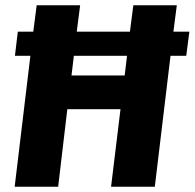

<svg xmlns="http://www.w3.org/2000/svg" viewBox="-20 -713 743 733"><path d="M404 0 440 -296H237L202 0H36L96 -500H37L48 -592H107L120 -693H286L273 -592H476L489 -693H655L642 -592H703L691 -500H631L571 0ZM456 -425 465 -500H262L253 -425Z"/></svg>

Font: Szlgxwxxxixliatcpuztgldltzi
Style: Regular
Weight: 700
Italic angle: -8°
Designer: Carrois Corporate & Edenspiekermann
Foundry: Carrois Corporate GbR & Edenspiekermann AG
Version: Version 2.001